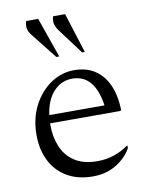

<svg xmlns="http://www.w3.org/2000/svg" viewBox="-82 -767 647 836"><g transform="rotate(-10 241.5 -348.5)"><path d="M262 10Q195 10 147.5 -18Q100 -46 75 -95.5Q50 -145 50 -210Q50 -282 79 -338.5Q108 -395 156 -427.5Q204 -460 260 -460Q339 -460 384 -406Q429 -352 432 -254L428 -250H117Q117 -246 117 -242Q117 -190 135 -146.5Q153 -103 192 -77.5Q231 -52 293 -52Q367 -52 429 -96H432V-85Q410 -45 365.5 -17.5Q321 10 262 10ZM245 -425Q197 -425 163 -388.5Q129 -352 120 -286H364Q344 -425 245 -425ZM194 -530 104 -644Q90 -662 88.5 -677Q87 -692 92 -707H145L207 -530ZM308 -530 223 -644Q210 -663 208 -677.5Q206 -692 211 -707H264L320 -530Z"/></g></svg>

Font: Spectral Light
Style: Regular
Weight: 300
Designer: Jean-Baptiste Levee
Foundry: Production Type
Version: Version 2.001